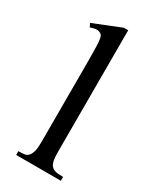

<svg xmlns="http://www.w3.org/2000/svg" viewBox="-145 -619 503 619"><g transform="rotate(30 106.0 -309.5)"><path d="M28.8 -45.4V-59.6Q45.9 -59.6 54 -61.3Q62 -63 67.9 -71.3Q72.3 -76.7 75.4 -87.6Q78.6 -98.6 78.6 -122.6V-431.2Q78.6 -460 77.9 -476.8Q77.1 -493.7 75.9 -502.4Q74.7 -511.2 72.8 -514.6Q70.8 -518.1 67.9 -520.5Q60.5 -525.4 52.7 -525.4Q43 -525.4 28.8 -520L22 -533.2L124.5 -574.2H140.6V-122.6Q140.6 -99.6 142.8 -89.6Q145 -79.6 149.9 -72.8Q155.3 -65.9 164.6 -62.7Q173.8 -59.6 195.3 -59.6V-45.4Z"/></g></svg>

Font: Surma
Style: Regular
Weight: 400
Designer: Sue Lloyd-Williams
Foundry: Sylheti Translation And Research
Version: Version 3.000